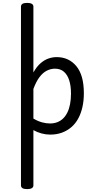

<svg xmlns="http://www.w3.org/2000/svg" viewBox="-20 -914 675 1328"><path d="M168 394Q146 394 135.5 387.5Q125 381 125 368V-868Q125 -881 135.5 -887.5Q146 -894 168 -894Q189 -894 200 -887.5Q211 -881 211 -868V-413Q235 -455 261.5 -477.5Q288 -500 316 -509.5Q344 -519 372 -519Q456 -519 508 -456.5Q560 -394 560 -269Q560 -217 550 -173Q540 -129 521 -94Q502 -59 473.5 -34.5Q445 -10 408.5 3.5Q372 17 327 17Q297 17 267.5 9Q238 1 211 -14V368Q211 381 200 387.5Q189 394 168 394ZM211 -94Q241 -76 270 -68Q299 -60 326 -60Q353 -60 375.5 -68.5Q398 -77 415.5 -93.5Q433 -110 445.5 -135Q458 -160 464.5 -193Q471 -226 471 -267Q471 -319 459 -357.5Q447 -396 422.5 -417.5Q398 -439 360 -439Q331 -439 303.5 -425Q276 -411 253 -380.5Q230 -350 211 -299Z"/></svg>

Font: Playwrite HR Lijeva
Style: Regular
Weight: 400
Designer: Veronika Burian, José Scaglione
Foundry: TypeTogether
Version: Version 1.002